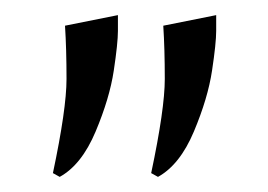

<svg xmlns="http://www.w3.org/2000/svg" viewBox="-20 -734 355 254"><path d="M50 -505Q68 -590 68 -629.5Q68 -669 66 -700L136 -714Q136 -709 136 -693Q136 -677 130.5 -640.5Q125 -604 106.5 -560Q88 -516 59 -500ZM180 -505Q198 -590 198 -629.5Q198 -669 196 -700L266 -714Q266 -709 266 -693Q266 -677 260.5 -640.5Q255 -604 236.5 -560Q218 -516 189 -500Z"/></svg>

Font: Cinzel Decorative
Style: Regular
Weight: 400
Designer: Natanael Gama
Version: Version 1.001;PS 001.001;hotconv 1.0.56;makeotf.lib2.0.21325